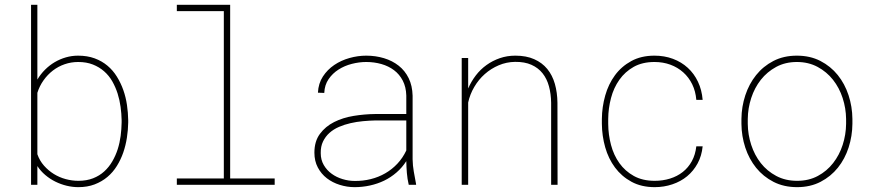

<svg xmlns="http://www.w3.org/2000/svg" viewBox="-20 -770 3641 800"><path d="M514.2 -259.3Q513.7 -228.5 508.8 -196.5Q503.9 -164.6 493.7 -134.8Q483.4 -105 467 -78.6Q450.7 -52.2 427.5 -32.7Q404.3 -13.2 374.3 -1.7Q344.2 9.8 306.2 9.8Q282.2 9.8 257.8 3.9Q233.4 -2 210.7 -13.2Q188 -24.4 168.7 -40.8Q149.4 -57.1 135.7 -78.1V0H109.4V-750H135.7V-438.5Q148.9 -460.9 167.5 -479.5Q186 -498 208 -511Q230 -523.9 254.6 -531Q279.3 -538.1 305.2 -538.1Q343.8 -538.1 374.3 -526.9Q404.8 -515.6 427.7 -496.3Q450.7 -477.1 467 -450.7Q483.4 -424.3 493.9 -394.5Q504.4 -364.7 509 -332.8Q513.7 -300.8 514.2 -269.5ZM486.8 -269.5Q486.3 -296.4 482.4 -325Q478.5 -353.5 470 -380.4Q461.4 -407.2 447.8 -431.2Q434.1 -455.1 413.8 -472.9Q393.6 -490.7 366.9 -501.2Q340.3 -511.7 305.7 -511.7Q276.4 -511.7 249.5 -502.4Q222.7 -493.2 200.4 -476.1Q178.2 -459 161.4 -435.3Q144.5 -411.6 135.7 -383.3V-127.4Q145 -100.6 163.3 -79.8Q181.6 -59.1 204.6 -44.9Q227.5 -30.8 253.9 -23.7Q280.3 -16.6 306.6 -16.6Q340.8 -16.6 367.7 -27.1Q394.5 -37.6 414.3 -55.7Q434.1 -73.7 448 -97.7Q461.9 -121.6 470.5 -148.4Q479 -175.3 482.7 -203.6Q486.3 -231.9 486.8 -259.3Z M716.8 -750H939V-26.4H1124.5V0H716.8V-26.4H912.6V-723.6H716.8Z M1683.1 0Q1677.2 -24.9 1675.3 -49.3Q1673.3 -73.7 1672.9 -98.6Q1655.8 -71.8 1632.1 -51.3Q1608.4 -30.8 1580.6 -17.3Q1552.7 -3.9 1521.5 2.9Q1490.2 9.8 1457.5 9.8Q1425.8 9.8 1395.5 0.2Q1365.2 -9.3 1341.8 -27.3Q1318.4 -45.4 1304.2 -72.3Q1290 -99.1 1290 -133.8Q1290 -181.2 1313 -212.2Q1335.9 -243.2 1372.3 -261.5Q1408.7 -279.8 1453.6 -287.1Q1498.5 -294.4 1542.5 -294.9H1672.9V-372.1Q1671.9 -407.7 1658.2 -434.1Q1644.5 -460.4 1621.8 -477.5Q1599.1 -494.6 1569.1 -503.2Q1539.1 -511.7 1505.9 -511.7Q1476.6 -511.7 1446 -503.9Q1415.5 -496.1 1390.6 -480.2Q1365.7 -464.4 1349.1 -440.2Q1332.5 -416 1331.1 -382.8L1304.7 -383.8Q1306.6 -422.4 1325.4 -451.2Q1344.2 -480 1372.8 -499.3Q1401.4 -518.6 1436.3 -528.3Q1471.2 -538.1 1505.9 -538.1Q1544.9 -538.1 1579.8 -527.6Q1614.7 -517.1 1641.1 -496.3Q1667.5 -475.6 1682.9 -444.1Q1698.2 -412.6 1699.2 -371.1V-106.4Q1699.7 -79.6 1704.1 -55.2Q1708.5 -30.8 1713.4 -4.4L1713.9 0ZM1457.5 -16.1Q1492.2 -15.6 1524.7 -23.7Q1557.1 -31.7 1585.2 -47.9Q1613.3 -64 1635.7 -87.9Q1658.2 -111.8 1672.9 -143.1V-268.1H1543.9Q1519 -267.6 1492.4 -265.1Q1465.8 -262.7 1440.4 -256.8Q1415 -251 1392.3 -241.2Q1369.6 -231.4 1352.8 -216.3Q1335.9 -201.2 1325.9 -180.4Q1315.9 -159.7 1316.4 -131.8Q1316.4 -104 1329.1 -82.3Q1341.8 -60.5 1362.1 -45.9Q1382.3 -31.2 1407.5 -23.7Q1432.6 -16.1 1457.5 -16.1Z M1930.7 -401.4Q1943.4 -430.7 1962.6 -455.8Q1981.9 -481 2007.1 -499Q2032.2 -517.1 2062.5 -527.6Q2092.8 -538.1 2127.4 -538.1Q2172.9 -538.1 2205.8 -523.4Q2238.8 -508.8 2260.3 -482.7Q2281.7 -456.5 2292 -420.4Q2302.2 -384.3 2302.7 -341.8L2303.2 0H2276.4V-341.8Q2275.9 -378.9 2267.3 -410.4Q2258.8 -441.9 2240.7 -464.6Q2222.7 -487.3 2194.3 -500Q2166 -512.7 2126 -512.2Q2090.3 -511.7 2058.1 -498Q2025.9 -484.4 2000 -461.4Q1974.1 -438.5 1956.1 -407.7Q1938 -377 1930.7 -342.8V0H1903.8V-528.3H1930.7V-401.4Z M2708 -16.6Q2741.7 -16.6 2771.7 -25.9Q2801.8 -35.2 2825 -53.5Q2848.1 -71.8 2862.8 -98.6Q2877.4 -125.5 2881.3 -160.2H2907.7Q2903.8 -120.6 2886.7 -89.1Q2869.6 -57.6 2843 -35.6Q2816.4 -13.7 2781.5 -2Q2746.6 9.8 2708 9.8Q2652.3 9.8 2611.1 -12.7Q2569.8 -35.2 2542.5 -72Q2515.1 -108.9 2501.7 -156.2Q2488.3 -203.6 2487.8 -253.9V-274.4Q2488.3 -324.2 2501.7 -371.8Q2515.1 -419.4 2542.2 -456.3Q2569.3 -493.2 2610.4 -515.6Q2651.4 -538.1 2707 -538.1Q2748.5 -538.1 2783.9 -524.9Q2819.3 -511.7 2845.7 -487.5Q2872.1 -463.4 2888.2 -429.4Q2904.3 -395.5 2907.7 -354H2881.3Q2878.4 -389.6 2864.3 -418.7Q2850.1 -447.8 2826.9 -468.5Q2803.7 -489.3 2773.2 -500.5Q2742.7 -511.7 2707 -511.7Q2656.7 -511.7 2620.6 -491.5Q2584.5 -471.2 2560.8 -437.7Q2537.1 -404.3 2525.9 -361.6Q2514.6 -318.8 2514.2 -274.4V-253.9Q2514.6 -208.5 2525.9 -166Q2537.1 -123.5 2560.8 -90.3Q2584.5 -57.1 2620.8 -36.9Q2657.2 -16.6 2708 -16.6Z M3069.3 -274.4Q3069.8 -325.2 3085.4 -372.8Q3101.1 -420.4 3130.4 -457Q3159.7 -493.7 3202.4 -515.9Q3245.1 -538.1 3300.3 -538.1Q3355.5 -538.1 3398.2 -516.1Q3440.9 -494.1 3470.5 -457.5Q3500 -420.9 3515.6 -373.3Q3531.2 -325.7 3531.7 -274.4V-253.9Q3531.2 -203.1 3515.9 -155.5Q3500.5 -107.9 3471.2 -71.3Q3441.9 -34.7 3399.2 -12.5Q3356.4 9.8 3301.3 9.8Q3246.1 9.8 3203.1 -12.2Q3160.2 -34.2 3130.6 -70.8Q3101.1 -107.4 3085.4 -155Q3069.8 -202.6 3069.3 -253.9ZM3095.7 -253.9Q3096.2 -209 3110.1 -166.3Q3124 -123.5 3150.1 -90.3Q3176.3 -57.1 3214.4 -36.9Q3252.4 -16.6 3301.3 -16.6Q3350.1 -16.6 3387.7 -36.9Q3425.3 -57.1 3451.4 -90.6Q3477.5 -124 3491.2 -166.5Q3504.9 -209 3505.4 -253.9V-274.4Q3504.9 -318.8 3491 -361.6Q3477.1 -404.3 3450.9 -437.5Q3424.8 -470.7 3386.7 -491.2Q3348.6 -511.7 3300.3 -511.7Q3252 -511.7 3214.1 -491.2Q3176.3 -470.7 3150.1 -437.5Q3124 -404.3 3110.1 -361.6Q3096.2 -318.8 3095.7 -274.4Z"/></svg>

Font: TypoPRO Roboto Mono
Style: Regular
Weight: 250
Designer: Google
Version: Version 2.000986; 2015; ttfautohint (v1.3)